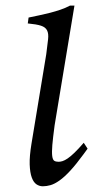

<svg xmlns="http://www.w3.org/2000/svg" viewBox="-20 -650 353 685"><path d="M278.3 -100.1Q251.5 -63.5 230.5 -40.8Q209.5 -18.1 192.1 -5.9Q174.8 6.3 160.4 10.5Q146 14.6 132.8 14.6Q120.6 14.6 110.1 7.6Q99.6 0.5 93.3 -16.8Q86.9 -34.2 85.9 -63.5Q85 -92.8 92.3 -137.2L145 -456.5Q149.4 -490.2 151.6 -510.3Q153.8 -530.3 147.9 -541.7Q142.1 -553.2 126.2 -558.3Q110.4 -563.5 79.1 -566.4L82 -587.4Q101.1 -591.3 120.6 -595.5Q140.1 -599.6 159.2 -604.5Q178.2 -609.4 196 -615.5Q213.9 -621.6 229.5 -629.9H245.6L174.8 -202.6Q168.9 -158.7 166.7 -132.8Q164.6 -106.9 166.3 -93.5Q168 -80.1 173.6 -76.4Q179.2 -72.8 189 -72.8Q195.3 -72.8 203.1 -75.2Q210.9 -77.6 221.4 -84.7Q231.9 -91.8 245.8 -105.2Q259.8 -118.7 278.8 -140.6L292.5 -119.6Z"/></svg>

Font: GentiumAlt
Style: Italic
Weight: 400
Italic angle: -7°
Designer: J. Victor Gaultney
Version: Version 1.02; 2005; OFL release